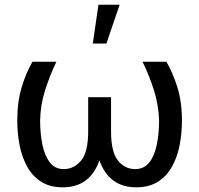

<svg xmlns="http://www.w3.org/2000/svg" viewBox="-20 -793 852 823"><path d="M590.9 -528.4H693.2Q719.8 -483.7 739.9 -420.3Q759.9 -356.9 759.9 -277Q759.9 -220.5 749.6 -169Q739.3 -117.5 716.3 -77.1Q693.2 -36.6 655.7 -13.3Q618.3 9.9 563.9 9.9Q447.4 9.9 406.2 -105.5Q365.8 9.9 248.6 9.9Q195 9.9 157.7 -13.3Q120.4 -36.6 97.5 -77.1Q74.6 -117.5 64.3 -169Q54 -220.5 54 -277Q54 -356.9 73.3 -420.3Q92.7 -483.7 119.3 -528.4H221.6Q192.8 -467.7 172.9 -404.8Q153.1 -342 152 -277Q152 -220.2 161.8 -172.8Q171.5 -125.4 193.7 -96.8Q215.9 -68.2 252.8 -68.2Q297.6 -68.2 327.8 -104.9Q358 -141.7 358 -230.1V-376.4H456V-230.1Q456 -141.7 485.4 -104.9Q514.9 -68.2 559.7 -68.2Q597.3 -68.2 619.7 -96.4Q642 -124.6 652 -172.1Q661.9 -219.5 661.9 -277Q659.8 -342 640.3 -404.8Q620.7 -467.7 590.9 -528.4ZM377.8 -606.5 402 -772.7H492.9L436.1 -606.5Z"/></svg>

Font: Inter UI
Style: Regular
Weight: 400
Designer: Rasmus Andersson
Foundry: rsms
Version: 3.2;8d6f07862